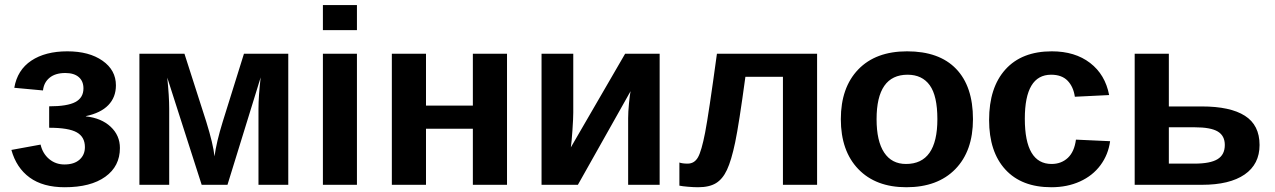

<svg xmlns="http://www.w3.org/2000/svg" viewBox="-20 -745 5139 774"><path d="M240.7 9.8Q153.3 9.8 99.6 -29.3Q45.9 -68.4 25.9 -140.6L143.6 -162.1Q151.9 -126 178 -104Q204.1 -82 239.7 -82Q278.8 -82 300.5 -101.3Q322.3 -120.6 322.3 -151.9Q322.3 -192.9 289.6 -211.4Q256.8 -230 178.2 -230V-316.4Q251.5 -316.4 283.9 -333.7Q316.4 -351.1 316.4 -388.7Q316.4 -418 297.4 -434.3Q278.3 -450.7 243.2 -450.7Q203.1 -450.7 179.9 -431.6Q156.7 -412.6 153.3 -380.4L37.6 -391.1Q49.8 -462.9 106.2 -500.5Q162.6 -538.1 251.5 -538.1Q339.4 -538.1 393.3 -500.2Q447.3 -462.4 447.3 -400.9Q447.3 -353 416.7 -321.3Q386.2 -289.6 326.2 -276.9V-275.9Q388.7 -269 426 -234.1Q463.4 -199.2 463.4 -148.4Q463.4 -74.7 404.5 -32.5Q345.7 9.8 240.7 9.8Z M897 0H793L654.3 -432.1Q662.1 -356.4 662.1 -306.6V0H542V-528.3H723.6L811.5 -254.4Q839.4 -164.6 844.7 -114.7Q852.5 -172.4 877.9 -254.4L963.4 -528.3H1142.1V0H1022V-306.6Q1022 -356.9 1030.8 -433.1Z M1281.7 -623.5V-724.6H1418.9V-623.5ZM1281.7 0V-528.3H1418.9V0Z M1697.3 -528.3V-319.3H1886.2V-528.3H2023.9V0H1886.2V-226.1H1697.3V0H1559.6V-528.3Z M2291 -528.3V-291Q2291 -268.6 2287.6 -219.2Q2284.2 -169.9 2281.2 -150.9L2500 -528.3H2639.2V0H2512.2V-268.6Q2512.2 -293 2515.6 -328.6Q2519 -364.3 2522 -377.4L2309.6 0H2163.1V-528.3Z M3136.2 0V-435.5H2984.9Q2959 -244.1 2943.6 -170.9Q2928.2 -97.7 2910.6 -60.3Q2893.1 -22.9 2866.2 -6.6Q2839.4 9.8 2793.9 9.8Q2776.4 9.8 2753.2 7.8Q2730 5.9 2718.8 3.4V-89.8Q2731 -85.4 2752 -85.4Q2779.3 -85.4 2793.7 -110.8Q2808.1 -136.2 2822.5 -210.4Q2836.9 -284.7 2870.1 -528.3H3273.9V0Z M3902.3 -264.6Q3902.3 -136.2 3831.1 -63.2Q3759.8 9.8 3633.8 9.8Q3510.3 9.8 3439.9 -63.5Q3369.6 -136.7 3369.6 -264.6Q3369.6 -392.1 3439.9 -465.1Q3510.3 -538.1 3636.7 -538.1Q3766.1 -538.1 3834.2 -467.5Q3902.3 -397 3902.3 -264.6ZM3758.8 -264.6Q3758.8 -358.9 3728 -401.4Q3697.3 -443.8 3638.7 -443.8Q3513.7 -443.8 3513.7 -264.6Q3513.7 -176.3 3544.2 -130.1Q3574.7 -84 3632.3 -84Q3758.8 -84 3758.8 -264.6Z M4218.3 9.8Q4098.1 9.8 4032.7 -61.8Q3967.3 -133.3 3967.3 -261.2Q3967.3 -392.1 4033.2 -465.1Q4099.1 -538.1 4220.2 -538.1Q4313.5 -538.1 4374.5 -491.2Q4435.5 -444.3 4451.2 -361.8L4313 -355Q4307.1 -395.5 4283.7 -419.7Q4260.3 -443.8 4217.3 -443.8Q4111.3 -443.8 4111.3 -266.6Q4111.3 -84 4219.2 -84Q4258.3 -84 4284.7 -108.6Q4311 -133.3 4317.4 -182.1L4455.1 -175.8Q4447.8 -121.6 4416.3 -79.1Q4384.8 -36.6 4333.5 -13.4Q4282.2 9.8 4218.3 9.8Z M4824.7 -315.9Q4939.5 -315.9 4998.5 -278.3Q5057.6 -240.7 5057.6 -160.6Q5057.6 -83 4997.3 -41.5Q4937 0 4825.2 0H4554.2V-528.3H4691.9V-315.9ZM4691.9 -85.4H4795.4Q4858.9 -85.4 4888.2 -103.3Q4917.5 -121.1 4917.5 -160.6Q4917.5 -197.8 4889.2 -214.8Q4860.8 -231.9 4795.9 -231.9H4691.9Z"/></svg>

Font: Arial
Style: Bold
Weight: 700
Designer: Steve Matteson
Foundry: Ascender Corporation
Version: Version 2.00.3